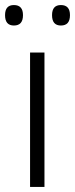

<svg xmlns="http://www.w3.org/2000/svg" viewBox="-31 -740 297 760"><path d="M145 0H88V-532H145ZM-11 -680Q-11 -720 24 -720Q60 -720 60 -680Q60 -639 24 -639Q-11 -639 -11 -680ZM175 -680Q175 -720 210 -720Q246 -720 246 -680Q246 -639 210 -639Q175 -639 175 -680Z"/></svg>

Font: Noto Sans Lao UI Light
Style: Regular
Weight: 300
Designer: Monotype Design Team
Foundry: Monotype Imaging Inc.
Version: Version 2.000; ttfautohint (v1.8.4.7-5d5b)